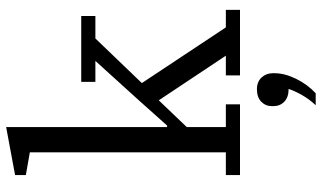

<svg xmlns="http://www.w3.org/2000/svg" viewBox="-231 -569 1046 624"><g transform="rotate(-90 292.0 -257.0)"><path d="M35 -46H109V-683L35 -696V-731L191 -760V-237H196L280 -331L406 -470H338V-516H552V-470H479L334 -319L515 -46H572V0H359V-46H423L278 -264L191 -173V-46H265V0H35ZM262 246Q281 226 294.5 202.5Q308 179 315 158Q288 158 273.5 144Q259 130 259 108V104Q259 83 273.5 69Q288 55 314 55Q338 55 352 70Q366 85 366 106V113Q366 145 348 182Q330 219 301 246H262Z"/></g></svg>

Font: IBM Plex Serif
Style: Regular
Weight: 400
Designer: Mike Abbink, Paul van der Laan, Pieter van Rosmalen
Foundry: Bold Monday
Version: Version 3.001